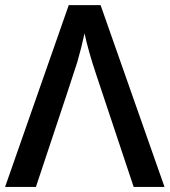

<svg xmlns="http://www.w3.org/2000/svg" viewBox="-20 -734 666 754"><path d="M312 -603Q307.6 -581.5 299.3 -548.6Q291 -515.6 283.4 -489.7Q275.9 -463.9 121.1 0H0L250 -713.9H375L626 0H504.9L357.9 -440.9Q326.2 -535.6 312 -603Z"/></svg>

Font: JBL Sans
Style: Semibold
Weight: 600
Version: Version 1.10